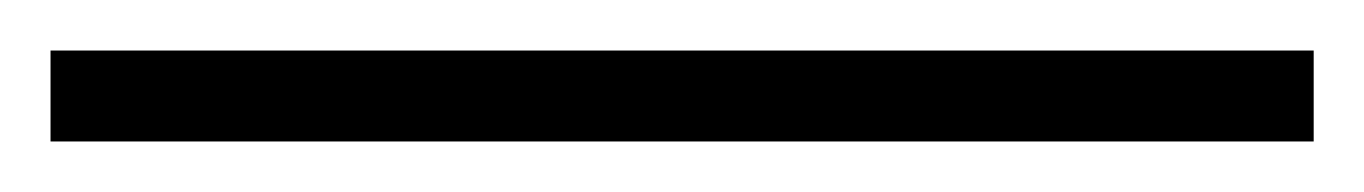

<svg xmlns="http://www.w3.org/2000/svg" viewBox="-20 7 540 76"><path d="M0 27H500V63H0Z"/></svg>

Font: Moderustic SemiBold
Style: Regular
Weight: 600
Designer: Tural Alisoy
Foundry: TAFT Foundry
Version: Version 2.120